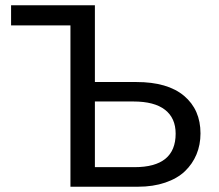

<svg xmlns="http://www.w3.org/2000/svg" viewBox="-20 -708 832 728"><path d="M339.8 -688V-397H497.1Q615.7 -397 678 -344.5Q740.2 -292 740.2 -202.1Q740.2 -159.2 725.1 -122.8Q710 -86.4 681.2 -58.8Q652.3 -31.2 606.4 -15.6Q560.5 0 502.9 0H247.1V-611.8H22V-688ZM646 -201.2Q646 -260.3 605.7 -291.7Q565.4 -323.2 485.8 -323.2H339.8V-74.2H490.2Q646 -74.2 646 -201.2Z"/></svg>

Font: Libra Sans Modern
Style: Regular
Weight: 400
Foundry: Stefan Peev, Context Ltd
Version: Version 1.000